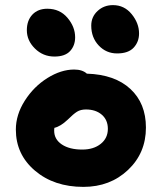

<svg xmlns="http://www.w3.org/2000/svg" viewBox="-20 -771 633 751"><path d="M438 -562Q395.5 -562 366.2 -593Q336.9 -624 336.9 -670.9Q336.9 -705.1 361.6 -728Q386.2 -751 421.9 -751Q466.3 -751 495.1 -715.6Q523.9 -680.2 523.9 -640.1Q523.9 -607.4 502.9 -584.7Q481.9 -562 438 -562ZM192.9 -549.8Q148.4 -549.8 116.7 -581.1Q85 -612.3 85 -652.8Q85 -690.9 106.7 -713.9Q128.4 -736.8 165 -736.8Q213.9 -736.8 243.9 -701.4Q273.9 -666 273.9 -625Q273.9 -592.8 254.2 -571.3Q234.4 -549.8 192.9 -549.8ZM306.2 -40Q191.4 -40 116.7 -103.5Q42 -167 42 -264.2Q42 -322.3 77.1 -377.4Q112.3 -432.6 165.5 -465.8Q218.8 -499 270 -499Q302.2 -499 319.8 -482.9Q429.2 -479.5 490 -423.1Q550.8 -366.7 550.8 -272Q550.8 -172.4 480.7 -106.2Q410.6 -40 306.2 -40ZM191.9 -259.8Q191.9 -226.1 221.7 -206.1Q251.5 -186 301.8 -186Q346.2 -186 374 -208.3Q401.9 -230.5 401.9 -267.1Q401.9 -301.8 378.2 -322.3Q354.5 -342.8 315.9 -342.8Q295.4 -342.8 281.2 -334Q267.1 -325.2 245.1 -303.2Q216.8 -276.4 192.9 -271Q191.9 -268.1 191.9 -259.8Z"/></svg>

Font: Shantell Sans Irregular Bouncy
Style: Bold
Weight: 700
Designer: Stephen Nixon, Anya Danilova, Shantell Martin
Foundry: Arrow Type
Version: Version 1.006;[9816181b4]